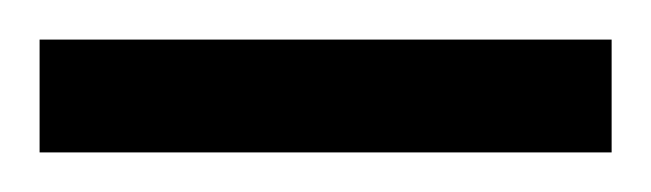

<svg xmlns="http://www.w3.org/2000/svg" viewBox="-20 -705 329 97"><path d="M0 -628V-685H289V-628Z"/></svg>

Font: Saira
Style: Regular
Weight: 400
Designer: Hector Gatti with collaboration of the Omnibus-Type team
Foundry: Omnibus-Type
Version: Version 1.100; ttfautohint (v1.8.3)